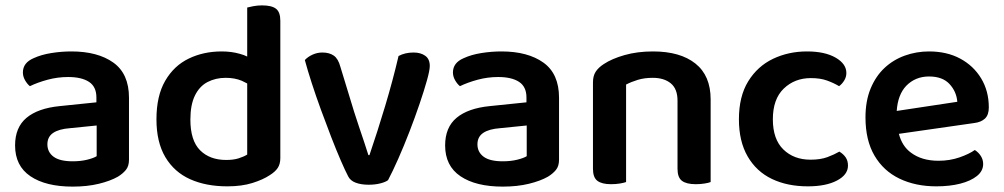

<svg xmlns="http://www.w3.org/2000/svg" viewBox="-20 -678 3727 713"><path d="M245 -487Q343 -487 401 -445.5Q459 -404 459 -315V-85Q459 -61 447.5 -47Q436 -33 418 -22Q390 -6 347 4.5Q304 15 250 15Q150 15 93 -23.5Q36 -62 36 -138Q36 -205 78.5 -240.5Q121 -276 202 -284L338 -298V-316Q338 -356 310.5 -374Q283 -392 233 -392Q194 -392 157 -382Q120 -372 91 -358Q81 -366 73 -380Q65 -394 65 -409Q65 -445 105 -462Q133 -475 170.5 -481Q208 -487 245 -487ZM250 -79Q280 -79 304 -85Q328 -91 339 -98V-212L240 -202Q199 -199 177.5 -184.5Q156 -170 156 -142Q156 -113 179 -96Q202 -79 250 -79Z M898 -650Q905 -652 920.5 -655Q936 -658 953 -658Q989 -658 1005 -645.5Q1021 -633 1021 -601V-91Q1021 -69 1011.5 -54.5Q1002 -40 981 -27Q957 -11 917.5 1.5Q878 14 824 14Q745 14 686 -12.5Q627 -39 594 -94.5Q561 -150 561 -235Q561 -322 593.5 -378Q626 -434 681 -460.5Q736 -487 803 -487Q840 -487 871 -478Q886 -474 898 -468ZM898 -104V-368Q889 -373 878 -378Q852 -389 818 -389Q781 -389 751 -373.5Q721 -358 704 -323.5Q687 -289 687 -234Q687 -156 723 -120Q759 -84 820 -84Q847 -84 866 -90Q885 -96 898 -104Z M1516 -483Q1542 -483 1559 -471Q1576 -459 1576 -433Q1576 -417 1565.5 -379.5Q1555 -342 1538 -292Q1521 -242 1500.5 -189Q1480 -136 1459 -88.5Q1438 -41 1421 -9Q1412 -2 1392.5 3Q1373 8 1349 8Q1321 8 1301 0.5Q1281 -7 1273 -23Q1262 -44 1245.5 -82Q1229 -120 1210 -169Q1191 -218 1172 -270Q1153 -322 1137.5 -370Q1122 -418 1112 -455Q1123 -467 1140.5 -475Q1158 -483 1177 -483Q1203 -483 1219.5 -471.5Q1236 -460 1244 -430L1295 -263Q1303 -237 1313.5 -206.5Q1324 -176 1333 -148.5Q1342 -121 1348 -102H1352Q1382 -190 1410.5 -285Q1439 -380 1460 -470Q1484 -483 1516 -483Z M1842 -487Q1940 -487 1998 -445.5Q2056 -404 2056 -315V-85Q2056 -61 2044.5 -47Q2033 -33 2015 -22Q1987 -6 1944 4.5Q1901 15 1847 15Q1747 15 1690 -23.5Q1633 -62 1633 -138Q1633 -205 1675.5 -240.5Q1718 -276 1799 -284L1935 -298V-316Q1935 -356 1907.5 -374Q1880 -392 1830 -392Q1791 -392 1754 -382Q1717 -372 1688 -358Q1678 -366 1670 -380Q1662 -394 1662 -409Q1662 -445 1702 -462Q1730 -475 1767.5 -481Q1805 -487 1842 -487ZM1847 -79Q1877 -79 1901 -85Q1925 -91 1936 -98V-212L1837 -202Q1796 -199 1774.5 -184.5Q1753 -170 1753 -142Q1753 -113 1776 -96Q1799 -79 1847 -79Z M2619 -309V-2Q2612 1 2596.5 3.5Q2581 6 2564 6Q2529 6 2512.5 -6.5Q2496 -19 2496 -51V-304Q2496 -348 2471 -368.5Q2446 -389 2404 -389Q2373 -389 2348.5 -381.5Q2324 -374 2305 -364V-2Q2297 1 2282 3.5Q2267 6 2249 6Q2215 6 2198.5 -6.5Q2182 -19 2182 -51V-372Q2182 -396 2192 -411.5Q2202 -427 2222 -440Q2252 -460 2299.5 -473.5Q2347 -487 2405 -487Q2506 -487 2562.5 -442Q2619 -397 2619 -309Z M2991 -388Q2931 -388 2890.5 -349Q2850 -310 2850 -235Q2850 -161 2889 -123Q2928 -85 2990 -85Q3027 -85 3052.5 -94.5Q3078 -104 3097 -115Q3112 -106 3120.5 -93.5Q3129 -81 3129 -63Q3129 -29 3088 -7.5Q3047 14 2980 14Q2904 14 2846.5 -13.5Q2789 -41 2756.5 -97Q2724 -153 2724 -235Q2724 -320 2758.5 -376Q2793 -432 2850.5 -459.5Q2908 -487 2977 -487Q3043 -487 3083 -464Q3123 -441 3123 -407Q3123 -392 3115 -379Q3107 -366 3096 -358Q3076 -370 3051 -379Q3026 -388 2991 -388Z M3318 -181Q3330 -135 3363 -111Q3403 -81 3465 -81Q3507 -81 3543 -93.5Q3579 -106 3600 -121Q3614 -112 3622.5 -98.5Q3631 -85 3631 -69Q3631 -43 3608 -24.5Q3585 -6 3546 4Q3507 14 3457 14Q3380 14 3320.5 -14.5Q3261 -43 3227.5 -100Q3194 -157 3194 -242Q3194 -303 3213 -349Q3232 -395 3264.5 -425.5Q3297 -456 3340 -471.5Q3383 -487 3430 -487Q3496 -487 3545.5 -460.5Q3595 -434 3623.5 -387Q3652 -340 3652 -279Q3652 -251 3637.5 -237.5Q3623 -224 3597 -221ZM3535 -300Q3532 -338 3506 -366Q3480 -394 3430 -394Q3379 -394 3345 -359Q3314 -326 3310 -266Z"/></svg>

Font: Baloo Bhaijaan 2 SemiBold
Style: Regular
Weight: 600
Designer: Sanskriti Dholi, Noopur Datye and Ek Type
Foundry: Ek Type
Version: Version 1.700